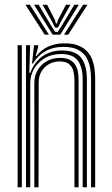

<svg xmlns="http://www.w3.org/2000/svg" viewBox="-20 -791 474 811"><path d="M364.5 0V-457.2Q364.5 -479 360.9 -502.6Q357.2 -526.2 345.6 -546.8Q334 -567.2 310.6 -580.1Q287.2 -593 248 -593Q203.8 -593 171.1 -574.2Q138.5 -555.5 119.2 -522.5H115.2L123.8 -600H141.2V-591.5L130.5 -554.5H134.2Q156.2 -582.5 185.9 -595.2Q215.5 -608 252.8 -608Q287.8 -608 311 -598.6Q334.2 -589.2 348.5 -573.5Q362.8 -557.8 370 -538.2Q377.2 -518.8 379.6 -498.5Q382 -478.2 382 -460V0ZM54.5 0V-600H72.2V0ZM125 0V-442.2Q125 -470.8 138.8 -494.4Q152.5 -518 177 -532.2Q201.5 -546.5 233.8 -546.5Q259.8 -546.5 275.4 -538Q291 -529.5 298.9 -515.6Q306.8 -501.8 309.4 -485Q312 -468.2 312 -452V0H294.5V-451.2Q294.5 -471.5 290.1 -489.8Q285.8 -508 272.2 -519.8Q258.8 -531.5 231.5 -531.5Q206.8 -531.5 186.8 -520.1Q166.8 -508.8 155.1 -489Q143.5 -469.2 143.5 -443.5L142.8 0ZM89.8 0V-600H107.2L103.8 -483.2H108Q124 -527.8 159 -552.9Q194 -578 243 -577.8Q300.2 -577.5 323.6 -545.9Q347 -514.2 347 -456.5V0H329.2V-454.8Q329.2 -507.5 308.6 -535.1Q288 -562.8 237.8 -562.8Q198 -562.8 168.9 -545.2Q139.8 -527.8 123.8 -500Q107.8 -472.2 107.8 -441.2V0ZM87.5 -771H106.2L186.8 -644.5H168.8ZM124 -771H143L196 -682.8L213 -656.5H224.2L241 -682.8L294 -771H313L234.5 -644.5H202.5ZM159.8 -771H179L212.5 -706L216 -692H221.2L224.5 -706L258.5 -771H277.5L235.5 -696.2L225 -674.5H212.2L201.8 -696.2ZM330.8 -771H349.5L268.2 -644.5H250.2Z"/></svg>

Font: Big Shoulders Inline Text Thin Medium
Style: Regular
Weight: 500
Version: Version 2.002